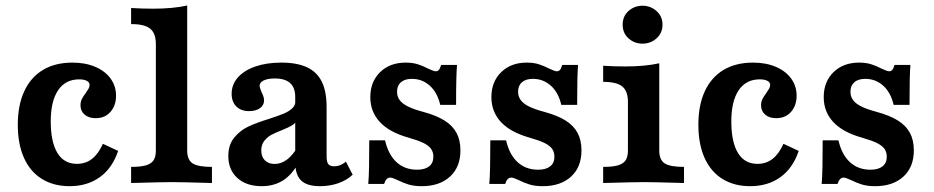

<svg xmlns="http://www.w3.org/2000/svg" viewBox="-20 -651 3324 683"><path d="M43.3 -207.2Q43.3 -277 66.4 -326.6Q89.4 -376.2 132.9 -402.3Q176.4 -428.3 237.9 -428.3Q283.4 -428.3 318.6 -413.4Q353.8 -398.4 373.3 -371.7Q392.8 -345 392.8 -310.2Q392.8 -275.8 373.1 -253.2Q353.5 -230.6 320 -230.6Q295.8 -230.6 281.1 -243.2Q266.3 -255.9 266.3 -276Q266.3 -288.6 271.2 -298.6Q276.1 -308.5 285.1 -320.3Q291.8 -329.9 295.3 -336.2Q298.7 -342.5 298.7 -349.1Q298.7 -358.3 288.7 -363.5Q278.7 -368.7 261.5 -368.7Q212.8 -368.7 186.6 -329.8Q160.5 -290.9 160.5 -219.3Q160.5 -145.8 184.2 -107Q207.9 -68.1 253.5 -68.1Q284.6 -68.1 307.1 -85.7Q329.7 -103.3 346.1 -139.5L400.2 -114.2Q379.9 -53.2 335.3 -20.9Q290.7 11.3 227.7 11.3Q170.5 11.3 128.7 -14.7Q86.9 -40.8 65.1 -89.9Q43.3 -139.1 43.3 -207.2Z M534.4 -115.3V-494.3Q534.4 -532.1 514.6 -548.7Q494.8 -565.3 446.4 -565.3V-622.5Q485.8 -620.1 524.3 -620.1Q595.5 -620.1 645.9 -631.4V-115.3Q645.9 -82.3 665.2 -69.8Q684.4 -57.3 734 -57.3V0Q624.5 -3.2 591.9 -3.2Q559.3 -3.2 446.4 0V-57.3Q479.6 -57.3 498.7 -62.7Q517.7 -68.1 526 -80.4Q534.4 -92.7 534.4 -115.3Z M1030.2 -74V-306.1Q1030.2 -339.2 1012.1 -355.5Q994 -371.9 957.5 -371.9Q932.8 -371.9 918.2 -364.9Q903.6 -357.8 903.6 -346.1Q903.6 -342 905.8 -335.5Q908 -328.9 910.5 -323.2Q914.4 -315.5 916.9 -308Q919.3 -300.6 919.3 -293.4Q919.3 -276.4 904.5 -266Q889.7 -255.7 866 -255.7Q837.4 -255.7 820.7 -272.3Q804 -288.8 804 -317.2Q804 -350.4 826.1 -375.4Q848.2 -400.5 888.3 -414.4Q928.4 -428.3 980.8 -428.3Q1036.5 -428.3 1072 -411.7Q1107.6 -395.1 1124.7 -360.4Q1141.8 -325.7 1141.8 -270.9V-94.4Q1141.8 -75.1 1147.8 -67.3Q1153.8 -59.5 1168.4 -59.5Q1178.8 -59.5 1187.7 -62.6Q1196.5 -65.8 1205.5 -72L1210.6 -75.9L1234.5 -29.5Q1213.2 -9.6 1183.1 0.9Q1153 11.3 1118.1 11.3Q1072.1 11.3 1051.1 -9Q1030.2 -29.3 1030.2 -74ZM792.2 -95.9Q792.2 -136.1 813.5 -161.8Q834.7 -187.6 864.2 -201.2Q893.7 -214.8 940 -229.1Q972.3 -239.8 989.9 -247.1Q1007.5 -254.5 1019.3 -265.4Q1031 -276.2 1031 -291.7L1035.4 -223.8Q1031.1 -212.5 1019.4 -205.3Q1007.7 -198.1 983.6 -188.3Q959.6 -179 945.1 -171.2Q930.6 -163.3 920 -149.7Q909.4 -136.1 909.4 -115.8Q909.4 -93.8 922.1 -80.8Q934.8 -67.8 957.1 -67.8Q980.3 -67.8 1001.7 -83.9Q1023 -100.1 1041.5 -133L1041.6 -72.1Q1019 -29.6 986.8 -9.2Q954.5 11.3 911 11.3Q856.6 11.3 824.4 -17.8Q792.2 -46.9 792.2 -95.9Z M1393.4 -10.8Q1386.2 -14 1379.3 -16.7Q1372.5 -19.3 1368 -19.3Q1361 -19.3 1355.5 -13.9Q1350.1 -8.4 1346.4 3.2H1290Q1292 -18.4 1292.8 -57Q1293.6 -95.5 1293.6 -151.9H1349.7Q1361.2 -101.3 1390.4 -74.3Q1419.6 -47.3 1463.6 -47.3Q1491.4 -47.3 1506.5 -59.2Q1521.6 -71.1 1521.6 -93.3Q1521.6 -109.6 1513.6 -121.2Q1505.7 -132.7 1487.1 -142Q1468.6 -151.2 1435.1 -160.8Q1365.7 -180 1331.5 -216.7Q1297.3 -253.4 1297.3 -305.5Q1297.3 -360.2 1332.1 -394.3Q1367 -428.3 1423.2 -428.3Q1447.4 -428.3 1465.9 -422.5Q1484.5 -416.7 1503.7 -406.6Q1511.3 -403.4 1518.3 -400.4Q1525.3 -397.4 1530.2 -397.4Q1537.1 -397.4 1541.3 -402.4Q1545.6 -407.5 1549.2 -419.9H1605.7Q1604.1 -400.6 1603.3 -367.6Q1602.4 -334.6 1602.4 -278H1546Q1536 -321.8 1508.9 -346.2Q1481.8 -370.5 1445.1 -370.5Q1420 -370.5 1406.2 -358.5Q1392.4 -346.5 1392.4 -324.6Q1392.4 -307.9 1401.5 -295.2Q1410.7 -282.5 1431 -272.3Q1451.3 -262.1 1486.1 -252.9Q1532.4 -240.3 1561.2 -222.3Q1590 -204.2 1604 -178.3Q1617.9 -152.3 1617.9 -116.2Q1617.9 -56.6 1580.7 -22.7Q1543.6 11.3 1480.1 11.3Q1452.8 11.3 1433.2 5.3Q1413.5 -0.7 1393.4 -10.8Z M1824.1 -10.8Q1816.8 -14 1810 -16.7Q1803.1 -19.3 1798.6 -19.3Q1791.7 -19.3 1786.2 -13.9Q1780.7 -8.4 1777.1 3.2H1720.6Q1722.6 -18.4 1723.4 -57Q1724.2 -95.5 1724.2 -151.9H1780.3Q1791.8 -101.3 1821.1 -74.3Q1850.3 -47.3 1894.3 -47.3Q1922 -47.3 1937.1 -59.2Q1952.2 -71.1 1952.2 -93.3Q1952.2 -109.6 1944.3 -121.2Q1936.3 -132.7 1917.8 -142Q1899.3 -151.2 1865.7 -160.8Q1796.4 -180 1762.2 -216.7Q1728 -253.4 1728 -305.5Q1728 -360.2 1762.8 -394.3Q1797.6 -428.3 1853.9 -428.3Q1878.1 -428.3 1896.6 -422.5Q1915.1 -416.7 1934.3 -406.6Q1942 -403.4 1949 -400.4Q1956 -397.4 1960.8 -397.4Q1967.7 -397.4 1972 -402.4Q1976.3 -407.5 1979.9 -419.9H2036.3Q2034.7 -400.6 2033.9 -367.6Q2033.1 -334.6 2033.1 -278H1976.6Q1966.7 -321.8 1939.5 -346.2Q1912.4 -370.5 1875.7 -370.5Q1850.6 -370.5 1836.8 -358.5Q1823 -346.5 1823 -324.6Q1823 -307.9 1832.2 -295.2Q1841.3 -282.5 1861.6 -272.3Q1882 -262.1 1916.8 -252.9Q1963.1 -240.3 1991.9 -222.3Q2020.7 -204.2 2034.6 -178.3Q2048.5 -152.3 2048.5 -116.2Q2048.5 -56.6 2011.4 -22.7Q1974.2 11.3 1910.8 11.3Q1883.5 11.3 1863.8 5.3Q1844.2 -0.7 1824.1 -10.8Z M2213.7 -115.3V-288.8Q2213.7 -326.7 2193.9 -343.2Q2174.1 -359.8 2125.6 -359.8V-417.1Q2165 -414.6 2203.6 -414.6Q2274.7 -414.6 2325.2 -425.9V-115.3Q2325.2 -82.3 2344.5 -69.8Q2363.7 -57.3 2413.2 -57.3V0Q2303.8 -3.2 2271.2 -3.2Q2238.5 -3.2 2125.6 0V-57.3Q2158.9 -57.3 2177.9 -62.7Q2197 -68.1 2205.3 -80.4Q2213.7 -92.7 2213.7 -115.3ZM2195 -563.2Q2195 -593.4 2216 -612Q2236.9 -630.6 2265.6 -630.6Q2294.3 -630.6 2315.5 -611.7Q2336.7 -592.9 2336.7 -563.2Q2336.7 -533.4 2315.5 -514.6Q2294.3 -495.7 2265.6 -495.7Q2236.9 -495.7 2216 -514.4Q2195 -533 2195 -563.2Z M2464.3 -207.2Q2464.3 -277 2487.3 -326.6Q2510.4 -376.2 2553.9 -402.3Q2597.4 -428.3 2658.8 -428.3Q2704.4 -428.3 2739.6 -413.4Q2774.8 -398.4 2794.3 -371.7Q2813.8 -345 2813.8 -310.2Q2813.8 -275.8 2794.1 -253.2Q2774.4 -230.6 2741 -230.6Q2716.8 -230.6 2702 -243.2Q2687.3 -255.9 2687.3 -276Q2687.3 -288.6 2692.2 -298.6Q2697.1 -308.5 2706.1 -320.3Q2712.8 -329.9 2716.2 -336.2Q2719.7 -342.5 2719.7 -349.1Q2719.7 -358.3 2709.7 -363.5Q2699.7 -368.7 2682.5 -368.7Q2633.7 -368.7 2607.6 -329.8Q2581.5 -290.9 2581.5 -219.3Q2581.5 -145.8 2605.1 -107Q2628.8 -68.1 2674.4 -68.1Q2705.5 -68.1 2728.1 -85.7Q2750.7 -103.3 2767.1 -139.5L2821.2 -114.2Q2800.9 -53.2 2756.3 -20.9Q2711.7 11.3 2648.7 11.3Q2591.4 11.3 2549.6 -14.7Q2507.9 -40.8 2486.1 -89.9Q2464.3 -139.1 2464.3 -207.2Z M3006.3 -10.8Q2999.1 -14 2992.2 -16.7Q2985.4 -19.3 2980.9 -19.3Q2973.9 -19.3 2968.5 -13.9Q2963 -8.4 2959.3 3.2H2902.9Q2904.9 -18.4 2905.7 -57Q2906.5 -95.5 2906.5 -151.9H2962.6Q2974.1 -101.3 3003.3 -74.3Q3032.5 -47.3 3076.5 -47.3Q3104.3 -47.3 3119.4 -59.2Q3134.5 -71.1 3134.5 -93.3Q3134.5 -109.6 3126.5 -121.2Q3118.6 -132.7 3100 -142Q3081.5 -151.2 3048 -160.8Q2978.6 -180 2944.4 -216.7Q2910.2 -253.4 2910.2 -305.5Q2910.2 -360.2 2945 -394.3Q2979.9 -428.3 3036.1 -428.3Q3060.3 -428.3 3078.8 -422.5Q3097.4 -416.7 3116.6 -406.6Q3124.2 -403.4 3131.2 -400.4Q3138.2 -397.4 3143.1 -397.4Q3150 -397.4 3154.2 -402.4Q3158.5 -407.5 3162.1 -419.9H3218.6Q3217 -400.6 3216.2 -367.6Q3215.4 -334.6 3215.4 -278H3158.9Q3148.9 -321.8 3121.8 -346.2Q3094.7 -370.5 3058 -370.5Q3032.9 -370.5 3019.1 -358.5Q3005.3 -346.5 3005.3 -324.6Q3005.3 -307.9 3014.4 -295.2Q3023.6 -282.5 3043.9 -272.3Q3064.2 -262.1 3099 -252.9Q3145.3 -240.3 3174.1 -222.3Q3202.9 -204.2 3216.9 -178.3Q3230.8 -152.3 3230.8 -116.2Q3230.8 -56.6 3193.6 -22.7Q3156.5 11.3 3093 11.3Q3065.7 11.3 3046.1 5.3Q3026.4 -0.7 3006.3 -10.8Z"/></svg>

Font: Playfair Micro SmCond SmLight
Style: Regular
Weight: 360
Width: 4
Designer: Claus Eggers Sørensen
Foundry: Claus Eggers Sørensen
Version: Version 2.100;Glyphs 3.2 (3219)